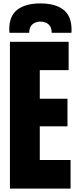

<svg xmlns="http://www.w3.org/2000/svg" viewBox="-20 -1104 452 1124"><path d="M38.1 0V-859.4H381.8V-693.4H212.9V-525.9H375V-364.3H212.9V-167.5H393.1V0ZM35.6 -912.1Q34.2 -921.9 34.2 -932.1Q34.2 -1011.7 82.3 -1047.9Q130.4 -1084 215.8 -1084Q303.7 -1084 351.3 -1047.1Q398.9 -1010.3 398.9 -928.7Q398.9 -926.3 398.7 -921.6Q398.4 -917 397.9 -912.1H282.7Q282.7 -945.3 264.2 -961.4Q245.6 -977.5 216.8 -977.5Q188.5 -977.5 169.7 -961.4Q150.9 -945.3 150.9 -912.1Z"/></svg>

Font: webenart
Style: Regular
Weight: 400
Designer: Vernon Adams
Foundry: Vernon Adams
Version: Version 2.116; ttfautohint (v1.8.3)